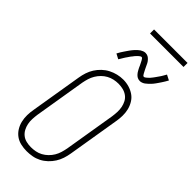

<svg xmlns="http://www.w3.org/2000/svg" viewBox="-346 -1158 1216 1216"><g transform="rotate(45 262.0 -550.0)"><path d="M198 8Q171 8 145 2Q119 -4 98.5 -19Q78 -34 64.5 -56Q51 -78 45 -103.5Q39 -129 39.5 -156Q40 -183 45 -210L102 -555Q106 -580 114 -604.5Q122 -629 136 -651Q150 -673 169.5 -691.5Q189 -710 212.5 -722Q236 -734 261 -740Q286 -746 311 -746Q338 -746 363.5 -738.5Q389 -731 410 -716.5Q431 -702 444.5 -679.5Q458 -657 464 -632Q470 -607 469.5 -579.5Q469 -552 464 -525L407 -180Q403 -155 395 -130.5Q387 -106 373 -84Q359 -62 339.5 -43.5Q320 -25 296.5 -13Q273 -1 248 3.5Q223 8 198 8ZM199 -29Q220 -29 240.5 -33Q261 -37 279.5 -47Q298 -57 314 -72.5Q330 -88 341 -106.5Q352 -125 358 -145Q364 -165 368 -186L425 -531Q428 -552 429 -573.5Q430 -595 426 -615.5Q422 -636 412.5 -654Q403 -672 386.5 -684Q370 -696 349.5 -701Q329 -706 308 -706Q287 -706 267 -701.5Q247 -697 228.5 -687Q210 -677 194.5 -661.5Q179 -646 168 -627.5Q157 -609 151 -589.5Q145 -570 141 -549L84 -204Q81 -183 80 -161.5Q79 -140 83 -120Q87 -100 96.5 -82Q106 -64 121.5 -51.5Q137 -39 157.5 -34Q178 -29 199 -29ZM391 -813Q384 -813 378.5 -814.5Q373 -816 368 -818.5Q363 -821 358.5 -825Q354 -829 350.5 -833Q347 -837 343.5 -842Q340 -847 337.5 -852Q335 -857 332 -862Q329 -867 327 -872Q325 -877 322.5 -882.5Q320 -888 317 -893.5Q314 -899 311.5 -904.5Q309 -910 306.5 -914Q304 -918 300.5 -923.5Q297 -929 292 -929Q287 -929 283.5 -926.5Q280 -924 276.5 -921.5Q273 -919 269.5 -915.5Q266 -912 261.5 -907Q257 -902 256 -901Q255 -900 253 -897Q251 -894 248.5 -891Q246 -888 243.5 -885Q241 -882 238.5 -878.5Q236 -875 233.5 -871Q231 -867 228 -863Q225 -859 222 -854.5Q219 -850 216 -845Q213 -840 210 -835Q207 -830 204 -825Q201 -820 197 -814L163 -832Q169 -844 175 -853.5Q181 -863 187 -872Q193 -881 198.5 -889Q204 -897 209 -904Q214 -911 219 -917Q224 -923 229 -928.5Q234 -934 242 -941.5Q250 -949 257 -953.5Q264 -958 273 -961.5Q282 -965 291 -965Q298 -965 303.5 -963.5Q309 -962 314 -959.5Q319 -957 323.5 -953Q328 -949 331.5 -945Q335 -941 338.5 -936.5Q342 -932 344.5 -927Q347 -922 349.5 -916.5Q352 -911 354.5 -906Q357 -901 359.5 -895.5Q362 -890 365 -884.5Q368 -879 370.5 -874Q373 -869 375.5 -864.5Q378 -860 381.5 -855Q385 -850 390 -850Q394 -850 398 -852.5Q402 -855 405 -857.5Q408 -860 412 -863.5Q416 -867 420.5 -871.5Q425 -876 426 -877.5Q427 -879 429 -881.5Q431 -884 433.5 -887Q436 -890 438.5 -893.5Q441 -897 443.5 -900.5Q446 -904 448.5 -907.5Q451 -911 454 -915.5Q457 -920 460 -924Q463 -928 466 -933Q469 -938 472 -943Q475 -948 478 -953.5Q481 -959 484 -964L519 -946Q513 -935 507 -925Q501 -915 495 -906Q489 -897 483.5 -889Q478 -881 473 -874Q468 -867 463 -861Q458 -855 453 -850Q448 -845 440 -837.5Q432 -830 425 -825Q418 -820 409 -816.5Q400 -813 391 -813ZM224 -1072V-1108H524V-1072Z"/></g></svg>

Font: Iosevka Slab Extralight
Style: Italic
Weight: 200
Italic angle: -9°
Monospace: yes
Designer: Belleve Invis
Foundry: Belleve Invis
Version: Version 11.1.1; ttfautohint (v1.8.3)